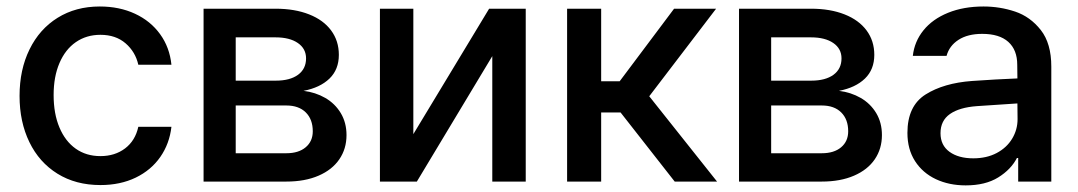

<svg xmlns="http://www.w3.org/2000/svg" viewBox="-20 -557 3308 589"><path d="M40 -262.7Q40 -343.3 70.6 -405.5Q101.1 -467.8 156.7 -502.4Q212.4 -537.1 286.1 -537.1Q346.2 -537.1 394 -514.9Q441.9 -492.7 471.2 -452.1Q500.5 -411.6 505.9 -358.4H404.3Q395.5 -397.9 365.2 -424.1Q335 -450.2 288.1 -450.2Q245.1 -450.2 212.6 -427.7Q180.2 -405.3 162.4 -363.5Q144.5 -321.8 144.5 -265.6Q144.5 -208 162.4 -165.8Q180.2 -123.5 212.4 -100.8Q244.6 -78.1 288.1 -78.1Q332.5 -78.1 363.8 -101.8Q395 -125.5 404.3 -168H505.9Q500 -116.2 471.9 -75.7Q443.8 -35.2 396.5 -12.2Q349.1 10.7 288.1 10.7Q212.4 10.7 156.2 -24.2Q100.1 -59.1 70.1 -121.1Q40 -183.1 40 -262.7Z M604.5 -530.3H825.2Q884.3 -530.3 928.2 -512.9Q972.2 -495.6 995.8 -463.6Q1019.5 -431.6 1019.5 -388.7Q1019.5 -343.8 990.7 -315.9Q961.9 -288.1 911.1 -278.3Q947.8 -273.9 977.8 -256.6Q1007.8 -239.3 1025.4 -210Q1043 -180.7 1043 -142.6Q1043 -100.6 1021 -68.4Q999 -36.1 957.3 -18.1Q915.5 0 858.4 0H604.5ZM939.5 -154.3Q939.5 -190.9 918 -212.2Q896.5 -233.4 858.4 -233.4H703.1V-86.9H858.4Q896 -86.9 917.7 -105.2Q939.5 -123.5 939.5 -154.3ZM918.9 -377.9Q918.9 -407.7 893.8 -425Q868.7 -442.4 825.2 -442.4H703.1V-309.6H826.2Q869.6 -309.6 894.3 -327.6Q918.9 -345.7 918.9 -377.9Z M1480.5 -530.3H1592.8V0H1490.2V-384.8L1258.8 0H1145.5V-530.3H1248V-145.5Z M1719.7 -530.3H1824.2V-307.6H1880.9L2047.9 -530.3H2176.8L1971.7 -261.7L2179.7 0H2049.8L1883.8 -211.9H1824.2V0H1719.7Z M2247.1 -530.3H2467.8Q2526.9 -530.3 2570.8 -512.9Q2614.7 -495.6 2638.4 -463.6Q2662.1 -431.6 2662.1 -388.7Q2662.1 -343.8 2633.3 -315.9Q2604.5 -288.1 2553.7 -278.3Q2590.3 -273.9 2620.4 -256.6Q2650.4 -239.3 2668 -210Q2685.5 -180.7 2685.5 -142.6Q2685.5 -100.6 2663.6 -68.4Q2641.6 -36.1 2599.9 -18.1Q2558.1 0 2501 0H2247.1ZM2582 -154.3Q2582 -190.9 2560.5 -212.2Q2539.1 -233.4 2501 -233.4H2345.7V-86.9H2501Q2538.6 -86.9 2560.3 -105.2Q2582 -123.5 2582 -154.3ZM2561.5 -377.9Q2561.5 -407.7 2536.4 -425Q2511.2 -442.4 2467.8 -442.4H2345.7V-309.6H2468.8Q2512.2 -309.6 2536.9 -327.6Q2561.5 -345.7 2561.5 -377.9Z M2961.9 -308.6Q2995.1 -311 3034.4 -313.2Q3073.7 -315.4 3101.1 -316.4L3100.6 -358.4Q3100.6 -403.8 3073.2 -428.5Q3045.9 -453.1 2993.2 -453.1Q2948.7 -453.1 2920.4 -434.8Q2892.1 -416.5 2883.8 -385.7H2780.3Q2785.2 -429.7 2813 -464.1Q2840.8 -498.5 2888.4 -517.8Q2936 -537.1 2997.1 -537.1Q3047.4 -537.1 3094 -521.5Q3140.6 -505.9 3172.9 -464.8Q3205.1 -423.8 3205.1 -352.5V0H3103.5V-72.3H3099.6Q3081.5 -37.1 3042.2 -12.7Q3002.9 11.7 2942.4 11.7Q2891.6 11.7 2851.1 -7.3Q2810.5 -26.4 2787.1 -62.7Q2763.7 -99.1 2763.7 -149.4Q2763.7 -231.9 2819.3 -267.1Q2875 -302.2 2961.9 -308.6ZM2965.8 -71.3Q3006.8 -71.3 3037.6 -87.6Q3068.4 -104 3085 -131.6Q3101.6 -159.2 3101.6 -191.4L3101.1 -239.7L2976.6 -231.4Q2923.3 -227.5 2894.3 -207.3Q2865.2 -187 2865.2 -148.4Q2865.2 -111.3 2892.8 -91.3Q2920.4 -71.3 2965.8 -71.3Z"/></svg>

Font: WEMIX Pretendard Medium
Style: Regular
Weight: 500
Designer: Base glyphs from Inter by Rasmus Andersson; Hangeul glyphs from Noto Sans CJK(Source Han Sans) by Jang Soo-young and Kan
Foundry: Kil Hyung-jin
Version: Version 1.000